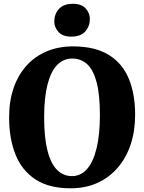

<svg xmlns="http://www.w3.org/2000/svg" viewBox="-20 -1002 776 1033"><path d="M363.5 11Q246 12 172 -36Q98 -84 63.5 -170.2Q29 -256.5 29 -370.5Q29 -458 53.2 -528.5Q77.5 -599 122.8 -649Q168 -699 231.5 -725.8Q295 -752.5 374 -752.5Q491.5 -752 565 -706.8Q638.5 -661.5 672.8 -579Q707 -496.5 707 -384Q707 -296.5 682.8 -224.2Q658.5 -152 613.2 -99.5Q568 -47 504.8 -18.2Q441.5 10.5 363.5 11ZM367 -54.5Q414 -54.5 447.5 -91.8Q481 -129 499.2 -202.5Q517.5 -276 517.5 -383Q517.5 -493 499.8 -559.8Q482 -626.5 448.8 -656.8Q415.5 -687 368.5 -687Q321.5 -687 287.8 -652.8Q254 -618.5 235.8 -548.2Q217.5 -478 217.5 -371Q217.5 -261.5 235.5 -191.5Q253.5 -121.5 287 -88Q320.5 -54.5 367 -54.5ZM362.5 -805Q317.5 -805 294.8 -830Q272 -855 272 -886Q272 -925.5 296.8 -953.5Q321.5 -981.5 372 -981.5H373Q418.5 -981.5 441 -956.5Q463.5 -931.5 463.5 -900.5Q463.5 -861 438.8 -833Q414 -805 363.5 -805Z"/></svg>

Font: Merriweather 20pt Black
Style: Regular
Weight: 900
Version: Version 2.100